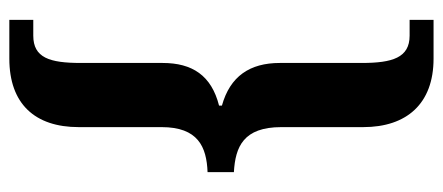

<svg xmlns="http://www.w3.org/2000/svg" viewBox="-282 -518 926 401"><g transform="rotate(-90 180.5 -317.0)"><path d="M259 126H340V76H307C261 76 250 40 250 -24V-195C250 -258 222 -299 161 -316V-322C224 -338 250 -378 250 -440V-611C250 -676 261 -710 307 -710H340V-760H259C165 -760 116 -707 116 -615V-442C116 -366 75 -348 22 -346V-291C75 -288 116 -271 116 -192V-21C116 70 165 126 259 126Z"/></g></svg>

Font: Noto Serif Bengali ExtraCondensed
Style: Bold
Weight: 700
Width: 2
Designer: Juan Bruce, Universal Thirst, Indian Type Foundry and the Monotype Design Team.
Foundry: Monotype Imaging Inc.
Version: Version 2.003